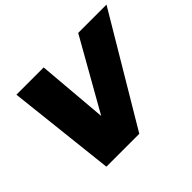

<svg xmlns="http://www.w3.org/2000/svg" viewBox="-148 -942 1180 1180"><g transform="rotate(-45 442.5 -352.0)"><path d="M180 0 102 -704H339L378 -243L639 -704H885L466 0Z"/></g></svg>

Font: Prodigy Sans Black
Style: Italic
Weight: 900
Italic angle: -13°
Designer: Wei Huang
Foundry: Wei Huang
Version: Version 1.003; ttfautohint (v1.8.3)